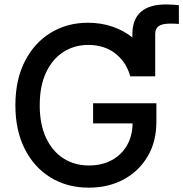

<svg xmlns="http://www.w3.org/2000/svg" viewBox="-20 -841 832 871"><path d="M580.6 -494.6V-687Q580.6 -752.9 618.9 -786.9Q657.2 -820.8 732.4 -820.8Q751 -820.8 766.1 -819.8Q781.2 -818.8 791.5 -817.4V-732.4Q782.7 -733.4 771.5 -733.6Q760.3 -733.9 752 -733.9Q716.3 -733.9 700.2 -722.7Q684.1 -711.4 684.1 -686.5V-494.6ZM382.8 10.3Q284.2 10.3 209.2 -35.9Q134.3 -82 92 -166Q49.8 -250 49.8 -363.3Q49.8 -478.5 92.5 -562.5Q135.3 -646.5 209.7 -692.1Q284.2 -737.8 379.4 -737.8Q438.5 -737.8 490 -720.2Q541.5 -702.6 581.8 -670.2Q622.1 -637.7 648.7 -593Q675.3 -548.3 684.1 -494.6H570.8Q562 -527.3 544.7 -553.5Q527.3 -579.6 502.9 -598.6Q478.5 -617.7 447.8 -627.4Q417 -637.2 380.9 -637.2Q316.9 -637.2 266.8 -604.7Q216.8 -572.3 188.5 -511.2Q160.2 -450.2 160.2 -363.3Q160.2 -277.8 188.5 -216.6Q216.8 -155.3 267.3 -122.8Q317.9 -90.3 383.8 -90.3Q441.9 -90.3 486.6 -114.3Q531.2 -138.2 556.4 -182.1Q581.5 -226.1 581.5 -285.2L610.8 -281.2H402.3V-372.6H689.5V-289.1Q689.5 -198.7 649.7 -131.3Q609.9 -64 540.8 -26.9Q471.7 10.3 382.8 10.3Z"/></svg>

Font: Inter 20pt Medium
Style: Regular
Weight: 500
Version: Version 4.001;git-66647c0bb